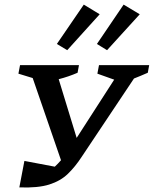

<svg xmlns="http://www.w3.org/2000/svg" viewBox="-20 -810 668 834"><path d="M64 4 86 -111 218 -86Q232 -99 245 -114L122 -471L60 -490L67 -527H323L317 -494Q278 -477 235 -466L313 -211L476 -464L403 -490L410 -527H628L622 -494Q605 -487 590.5 -480.5Q576 -474 562 -469L335 -129Q307 -86 275 -55Q243 -24 194 -8.5Q145 7 64 4ZM344 -790 413 -748 272 -592 227 -619ZM517 -790 587 -748 445 -592 401 -619Z"/></svg>

Font: Piazzolla SC Medium
Style: Italic
Weight: 500
Italic angle: -11.3°
Designer: Juan Pablo del Peral
Foundry: Huerta Tipografica
Version: Version 1.330